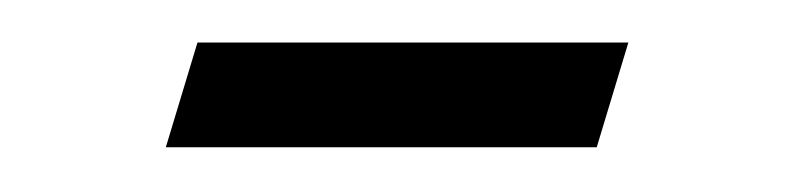

<svg xmlns="http://www.w3.org/2000/svg" viewBox="-20 -276 362 88"><path d="M70.5 -256.5H268L253.5 -208.5H56Z"/></svg>

Font: Newsreader Light
Style: Italic
Weight: 300
Italic angle: -17°
Designer: Hugues Gentile
Foundry: Production Type
Version: Version 1.003